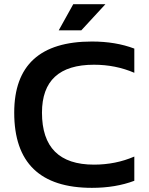

<svg xmlns="http://www.w3.org/2000/svg" viewBox="-20 -904 719 929"><path d="M629.9 -29.3Q539.6 4.9 424.8 4.9Q48.8 4.9 48.8 -358.9Q48.8 -703.1 424.8 -703.1Q539.6 -703.1 629.9 -668.9V-551.8Q539.6 -590.8 434.6 -590.8Q183.1 -590.8 183.1 -358.9Q183.1 -107.4 434.6 -107.4Q539.6 -107.4 629.9 -146.5ZM334.5 -883.8H490.2L373.5 -757.3H264.2Z"/></svg>

Font: SansationBold
Style: Bold
Weight: 700
Designer: Bernd Montag
Version: Version 1.301